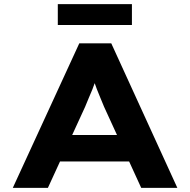

<svg xmlns="http://www.w3.org/2000/svg" viewBox="-20 -910 921 930"><path d="M42 0 364 -700H519L839 0H664L484 -393Q475 -415 466 -436.5Q457 -458 449 -478.5Q441 -499 434 -520Q427 -541 421 -561L457 -562Q450 -540 443 -519Q436 -498 427.5 -477Q419 -456 410 -435.5Q401 -415 392 -392L212 0ZM192 -128 247 -256H631L665 -128ZM260 -789V-890H619V-789Z"/></svg>

Font: Lexend Mega
Style: Bold
Weight: 700
Version: Version 1.007